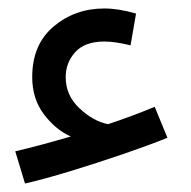

<svg xmlns="http://www.w3.org/2000/svg" viewBox="-20 -375 451 453"><path d="M375 -50 345 -123Q295 -102 235 -82Q200 -89 167.5 -119.5Q135 -150 135 -193Q135 -227 157.5 -252Q180 -277 226 -277Q252 -277 288 -268L301 -343Q260 -355 226 -355Q157 -355 106.5 -312.5Q56 -270 56 -193Q56 -142 83.5 -105.5Q111 -69 147 -53Q72 -31 16 -18L39 58Q83 48 147 28.5Q211 9 273.5 -12.5Q336 -34 375 -50Z"/></svg>

Font: Noto Sans Arabic
Style: Regular
Weight: 400
Designer: Nadine Chahine - Monotype Design Team
Foundry: Monotype Imaging Inc.
Version: Version 1.902